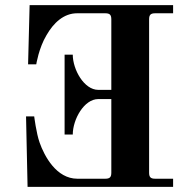

<svg xmlns="http://www.w3.org/2000/svg" viewBox="-20 -732 730 752"><path d="M82 -276 88 0H658V-32H588C570 -32 564 -38 564 -56V-656C564 -674 570 -680 588 -680H658V-712H96L90 -480H122C122 -480 132 -544 162 -594C190 -643 230 -680 282 -680H392C410 -680 416 -674 416 -656V-380H365C309 -380 265 -460 265 -518H233V-205H265C265 -264 309 -344 365 -344H416V-56C416 -38 410 -32 392 -32H283C201 -32 154 -120 135 -174C122 -211 114 -276 114 -276Z"/></svg>

Font: Old Standard
Style: Bold
Weight: 700
Designer: Alexey Kryukov <alexios@thessalonica.org.ru>
Version: Version 2.0.2